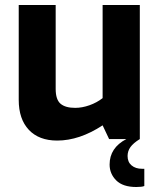

<svg xmlns="http://www.w3.org/2000/svg" viewBox="-20 -557 635 769"><path d="M558 119V188Q549 192 526 192Q472 192 445.5 165.5Q419 139 419 102Q419 35 486 0H417L391 -55Q298 6 209 6Q136 6 95.5 -37Q55 -80 55 -157V-537H203V-201Q203 -158 222.5 -141.5Q242 -125 281 -125Q309 -125 338.5 -135.5Q368 -146 391 -164V-537H540V0Q514 16 502.5 32Q491 48 491 68Q491 92 507 105.5Q523 119 549 119Z"/></svg>

Font: Exo
Style: Bold
Weight: 700
Designer: Natanael Gama
Foundry: Natanael Gama
Version: Version 1.500; ttfautohint (v1.6)